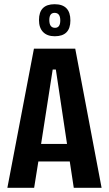

<svg xmlns="http://www.w3.org/2000/svg" viewBox="-20 -891 517 911"><path d="M15 0 141 -660H337L462 0H330L311 -125H162L142 0ZM230 -561 175 -208H298L245 -561ZM240 -719Q204 -719 184.5 -739Q165 -759 165 -796Q165 -871 239 -871Q314 -871 314 -794Q314 -719 240 -719ZM241 -759Q266 -759 266 -794Q266 -830 239 -830Q214 -830 214 -796Q214 -759 241 -759Z"/></svg>

Font: Bricolage Grotesque 10pt Condensed SemiBold
Style: Regular
Weight: 600
Width: 3
Designer: Mathieu Triay
Foundry: Atelier Triay
Version: Version 1.000; ttfautohint (v1.8.4.7-5d5b);gftools[0.9.32]